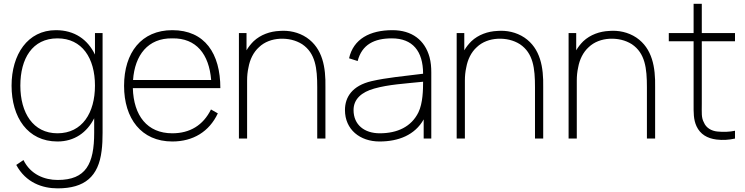

<svg xmlns="http://www.w3.org/2000/svg" viewBox="-20 -739 3971 1024"><path d="M486.5 -562.5V-447.9C447.9 -528.1 378.1 -578.1 278.1 -578.1C127.1 -578.1 41.7 -447.9 41.7 -282.3C41.7 -113.5 127.1 15.6 286.5 15.6C377.1 15.6 443.8 -32.3 482.3 -108.3V-31.3C482.3 135.4 438.5 220.8 287.5 220.8C217.7 220.8 142.7 191.7 105.2 114.6L66.7 140.6C117.7 235.4 206.3 265.6 287.5 265.6C432.3 265.6 505.2 202.1 521.9 65.6C526 34.4 527.1 3.1 527.1 -31.3V-562.5ZM286.5 -28.1C156.2 -28.1 88.5 -137.5 88.5 -282.3C88.5 -426 152.1 -534.4 286.5 -534.4C417.7 -534.4 486.5 -429.2 486.5 -282.3C486.5 -137.5 418.8 -28.1 286.5 -28.1Z M899 -28.1C764.6 -28.1 692.7 -122.9 688.5 -268.8H1155.2C1155.2 -453.1 1072.9 -578.1 899 -578.1C734.4 -578.1 641.7 -458.3 641.7 -281.2C641.7 -107.3 733.3 15.6 899 15.6C1009.4 15.6 1095.8 -36.5 1141.7 -134.4L1105.2 -155.2C1063.5 -70.8 992.7 -28.1 899 -28.1ZM899 -534.4C1027.1 -536.5 1094.8 -450 1106.2 -312.5H689.6C699 -444.8 768.8 -536.5 899 -534.4Z M1615.6 -538.5C1571.9 -567.7 1519.8 -578.1 1470.8 -574C1420.8 -571.9 1369.8 -554.2 1332.3 -518.8C1317.7 -504.2 1305.2 -488.5 1294.8 -470.8V-562.5H1254.2V0H1297.9V-309.4C1297.9 -333.3 1300 -356.2 1305.2 -379.2C1312.5 -420.8 1331.2 -460.4 1361.5 -487.5C1390.6 -515.6 1431.2 -530.2 1472.9 -532.3C1515.6 -534.4 1557.3 -525 1591.7 -503.1C1662.5 -455.2 1671.9 -375 1671.9 -274V0H1715.6V-274C1717.7 -380.2 1701 -480.2 1615.6 -538.5Z M2280.2 0V-352.1C2280.2 -381.2 2278.1 -407.3 2270.8 -434.4C2245.8 -525 2177.1 -578.1 2072.9 -578.1C1953.1 -578.1 1864.6 -531.2 1841.7 -428.1L1887.5 -413.5C1910.4 -502.1 1977.1 -534.4 2069.8 -534.4C2180.2 -534.4 2236.5 -466.7 2236.5 -345.8C2130.2 -332.3 2042.7 -325 1961.5 -306.2C1859.4 -282.3 1819.8 -221.9 1819.8 -152.1C1819.8 -47.9 1900 15.6 2004.2 15.6C2105.2 15.6 2192.7 -18.8 2239.6 -102.1V0ZM2211.5 -139.6C2174 -63.5 2100 -28.1 2005.2 -28.1C1924 -28.1 1865.6 -72.9 1865.6 -152.1C1865.6 -210.4 1908.3 -247.9 1976 -266.7C2053.1 -288.5 2136.5 -292.7 2236.5 -303.1C2236.5 -261.5 2235.4 -188.5 2211.5 -139.6Z M2777.1 -538.5C2733.3 -567.7 2681.2 -578.1 2632.3 -574C2582.3 -571.9 2531.2 -554.2 2493.8 -518.8C2479.2 -504.2 2466.7 -488.5 2456.2 -470.8V-562.5H2415.6V0H2459.4V-309.4C2459.4 -333.3 2461.5 -356.2 2466.7 -379.2C2474 -420.8 2492.7 -460.4 2522.9 -487.5C2552.1 -515.6 2592.7 -530.2 2634.4 -532.3C2677.1 -534.4 2718.8 -525 2753.1 -503.1C2824 -455.2 2833.3 -375 2833.3 -274V0H2877.1V-274C2879.2 -380.2 2862.5 -480.2 2777.1 -538.5Z M3374 -538.5C3330.2 -567.7 3278.1 -578.1 3229.2 -574C3179.2 -571.9 3128.1 -554.2 3090.6 -518.8C3076 -504.2 3063.5 -488.5 3053.1 -470.8V-562.5H3012.5V0H3056.2V-309.4C3056.2 -333.3 3058.3 -356.2 3063.5 -379.2C3070.8 -420.8 3089.6 -460.4 3119.8 -487.5C3149 -515.6 3189.6 -530.2 3231.2 -532.3C3274 -534.4 3315.6 -525 3350 -503.1C3420.8 -455.2 3430.2 -375 3430.2 -274V0H3474V-274C3476 -380.2 3459.4 -480.2 3374 -538.5Z M3722.9 -518.8H3900V-562.5H3722.9V-718.8H3679.2V-562.5H3546.9V-518.8H3679.2V-186.5C3679.2 -137.5 3678.1 -102.1 3694.8 -65.6C3714.6 -22.9 3752.1 -1 3801 5.2C3834.4 9.4 3866.7 7.3 3900 0V-41.7C3871.9 -35.4 3837.5 -34.4 3806.2 -37.5C3774 -40.6 3745.8 -57.3 3734.4 -85.4C3719.8 -111.5 3722.9 -137.5 3722.9 -186.5Z"/></svg>

Font: Manrope3 Thin
Style: Regular
Weight: 100
Width: 4
Designer: Mikhail Sharanda
Foundry: Mikhail Sharanda
Version: Version 3.000;PS 003.000;hotconv 1.0.88;makeotf.lib2.5.64775